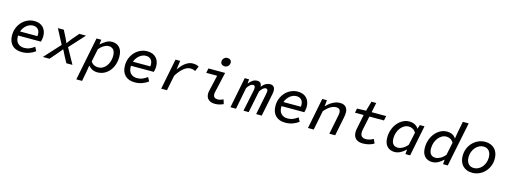

<svg xmlns="http://www.w3.org/2000/svg" viewBox="-11 -1739 7822 2957"><g transform="rotate(15 3900.0 -260.5)"><path d="M269 12Q222 12 183 -1.5Q144 -15 116.5 -42Q89 -69 74 -108.5Q59 -148 59 -201Q59 -267 82 -322Q105 -377 143.5 -417Q182 -457 232.5 -479Q283 -501 339 -501Q384 -501 419.5 -487Q455 -473 479 -447.5Q503 -422 515.5 -387.5Q528 -353 528 -312Q528 -285 523 -258Q518 -231 514 -220H150V-205Q150 -133 188.5 -96.5Q227 -60 289 -60Q336 -60 376 -77.5Q416 -95 450 -121L483 -59Q445 -29 389.5 -8.5Q334 12 269 12ZM335 -428Q309 -428 283.5 -418.5Q258 -409 235 -391Q212 -373 193 -347Q174 -321 163 -288H440Q441 -295 441.5 -301.5Q442 -308 442 -315Q442 -369 413.5 -398.5Q385 -428 335 -428Z M604 0 836 -254 713 -489H807L861 -384Q863 -380 868.5 -368Q874 -356 880.5 -342.5Q887 -329 892 -317Q897 -305 899 -301H903Q905 -305 914 -317Q923 -329 933.5 -343Q944 -357 953 -369Q962 -381 965 -384L1055 -489H1161L940 -246L1076 0H979L920 -109Q918 -113 912.5 -125Q907 -137 900 -150Q893 -163 887 -175Q881 -187 879 -192H873Q870 -187 860.5 -175.5Q851 -164 840.5 -151.5Q830 -139 820.5 -128Q811 -117 808 -113L710 0Z M1191 200 1329 -489H1404L1397 -415H1401Q1439 -450 1482.5 -475.5Q1526 -501 1576 -501Q1652 -501 1696.5 -451.5Q1741 -402 1741 -308Q1741 -241 1722 -183Q1703 -125 1667.5 -81.5Q1632 -38 1583 -13Q1534 12 1474 12Q1429 12 1392 -6.5Q1355 -25 1332 -55H1329L1312 47L1283 200ZM1467 -65Q1505 -65 1538 -83Q1571 -101 1595 -132.5Q1619 -164 1632.5 -205.5Q1646 -247 1646 -295Q1646 -361 1618 -392.5Q1590 -424 1543 -424Q1508 -424 1467.5 -401Q1427 -378 1391 -334L1349 -128Q1372 -93 1403 -79Q1434 -65 1467 -65Z M2069 12Q2022 12 1983 -1.5Q1944 -15 1916.5 -42Q1889 -69 1874 -108.5Q1859 -148 1859 -201Q1859 -267 1882 -322Q1905 -377 1943.5 -417Q1982 -457 2032.5 -479Q2083 -501 2139 -501Q2184 -501 2219.5 -487Q2255 -473 2279 -447.5Q2303 -422 2315.5 -387.5Q2328 -353 2328 -312Q2328 -285 2323 -258Q2318 -231 2314 -220H1950V-205Q1950 -133 1988.5 -96.5Q2027 -60 2089 -60Q2136 -60 2176 -77.5Q2216 -95 2250 -121L2283 -59Q2245 -29 2189.5 -8.5Q2134 12 2069 12ZM2135 -428Q2109 -428 2083.5 -418.5Q2058 -409 2035 -391Q2012 -373 1993 -347Q1974 -321 1963 -288H2240Q2241 -295 2241.5 -301.5Q2242 -308 2242 -315Q2242 -369 2213.5 -398.5Q2185 -428 2135 -428Z M2491 0 2588 -489H2663L2644 -351H2648Q2668 -382 2692.5 -409.5Q2717 -437 2744.5 -457.5Q2772 -478 2801.5 -489.5Q2831 -501 2862 -501Q2925 -501 2960 -477L2925 -397Q2907 -408 2888 -412.5Q2869 -417 2845 -417Q2791 -417 2735.5 -369.5Q2680 -322 2632 -244L2583 0Z M3346 12Q3284 12 3246 -20.5Q3208 -53 3208 -115Q3208 -138 3216 -170L3272 -415H3098L3113 -489H3379L3306 -163Q3304 -155 3303 -147.5Q3302 -140 3302 -133Q3302 -96 3321.5 -80.5Q3341 -65 3373 -65Q3395 -65 3415.5 -71.5Q3436 -78 3462 -89L3483 -19Q3451 -5 3419.5 3.5Q3388 12 3346 12ZM3344 -585Q3317 -585 3298 -600.5Q3279 -616 3279 -645Q3279 -676 3301.5 -698.5Q3324 -721 3356 -721Q3385 -721 3403 -705.5Q3421 -690 3421 -661Q3421 -629 3398.5 -607Q3376 -585 3344 -585Z M3595 0 3692 -489H3761L3756 -423H3759Q3786 -458 3818.5 -479.5Q3851 -501 3890 -501Q3959 -501 3962 -424Q3994 -465 4028 -483Q4062 -501 4096 -501Q4132 -501 4152.5 -480Q4173 -459 4173 -415Q4173 -401 4172 -389.5Q4171 -378 4167 -361L4094 0H4005L4075 -347Q4079 -366 4079 -381Q4079 -422 4048 -422Q4024 -422 4002.5 -403.5Q3981 -385 3957 -349L3886 0H3803L3875 -347Q3877 -358 3877.5 -365.5Q3878 -373 3878 -381Q3878 -422 3847 -422Q3821 -422 3799.5 -404Q3778 -386 3752 -349L3684 0Z M4469 12Q4422 12 4383 -1.5Q4344 -15 4316.5 -42Q4289 -69 4274 -108.5Q4259 -148 4259 -201Q4259 -267 4282 -322Q4305 -377 4343.5 -417Q4382 -457 4432.5 -479Q4483 -501 4539 -501Q4584 -501 4619.5 -487Q4655 -473 4679 -447.5Q4703 -422 4715.5 -387.5Q4728 -353 4728 -312Q4728 -285 4723 -258Q4718 -231 4714 -220H4350V-205Q4350 -133 4388.5 -96.5Q4427 -60 4489 -60Q4536 -60 4576 -77.5Q4616 -95 4650 -121L4683 -59Q4645 -29 4589.5 -8.5Q4534 12 4469 12ZM4535 -428Q4509 -428 4483.5 -418.5Q4458 -409 4435 -391Q4412 -373 4393 -347Q4374 -321 4363 -288H4640Q4641 -295 4641.5 -301.5Q4642 -308 4642 -315Q4642 -369 4613.5 -398.5Q4585 -428 4535 -428Z M4831 0 4928 -489H5003L4992 -393H4996Q5017 -414 5041 -433.5Q5065 -453 5092 -468Q5119 -483 5148 -492Q5177 -501 5208 -501Q5272 -501 5303 -468Q5334 -435 5334 -378Q5334 -358 5331.5 -339Q5329 -320 5325 -300L5265 0H5172L5230 -289Q5234 -307 5236.5 -322.5Q5239 -338 5239 -353Q5239 -421 5169 -421Q5124 -421 5077.5 -392.5Q5031 -364 4985 -311L4923 0Z M5708 12Q5628 12 5591.5 -27Q5555 -66 5555 -130Q5555 -146 5557 -161Q5559 -176 5563 -194L5608 -415H5470L5483 -484L5627 -489L5671 -644H5747L5715 -489H5947L5932 -415H5699L5653 -193Q5650 -179 5649 -169.5Q5648 -160 5648 -150Q5648 -105 5671 -85Q5694 -65 5733 -65Q5768 -65 5799 -75Q5830 -85 5855 -100L5884 -34Q5852 -14 5806.5 -1Q5761 12 5708 12Z M6213 12Q6138 12 6093 -36Q6048 -84 6048 -176Q6048 -242 6069 -301Q6090 -360 6126.5 -404.5Q6163 -449 6211.5 -475Q6260 -501 6315 -501Q6366 -501 6403 -481.5Q6440 -462 6460 -429H6464L6484 -489H6558L6460 0H6385L6391 -72H6387Q6349 -34 6304 -11Q6259 12 6213 12ZM6244 -65Q6280 -65 6321 -87Q6362 -109 6399 -154L6442 -358Q6419 -393 6389 -408.5Q6359 -424 6328 -424Q6289 -424 6255.5 -405Q6222 -386 6197 -353.5Q6172 -321 6157.5 -278.5Q6143 -236 6143 -189Q6143 -124 6170 -94.5Q6197 -65 6244 -65Z M6813 12Q6738 12 6693 -36Q6648 -84 6648 -176Q6648 -242 6669 -301Q6690 -360 6726.5 -404.5Q6763 -449 6811.5 -475Q6860 -501 6915 -501Q6966 -501 7001.5 -482.5Q7037 -464 7057 -432H7060L7075 -527L7111 -709H7204L7060 0H6985L6991 -72H6987Q6949 -34 6904 -11Q6859 12 6813 12ZM6844 -65Q6880 -65 6921 -87Q6962 -109 6999 -154L7041 -358Q7019 -393 6989 -408.5Q6959 -424 6928 -424Q6889 -424 6855.5 -405Q6822 -386 6797 -353.5Q6772 -321 6757.5 -278.5Q6743 -236 6743 -189Q6743 -125 6770 -95Q6797 -65 6844 -65Z M7451 12Q7402 12 7363.5 -3.5Q7325 -19 7298 -47.5Q7271 -76 7257 -115.5Q7243 -155 7243 -203Q7243 -267 7266 -322Q7289 -377 7328 -416.5Q7367 -456 7418 -478.5Q7469 -501 7525 -501Q7574 -501 7612.5 -485.5Q7651 -470 7678 -441.5Q7705 -413 7719 -373.5Q7733 -334 7733 -286Q7733 -221 7710 -166.5Q7687 -112 7648 -72Q7609 -32 7558 -10Q7507 12 7451 12ZM7458 -65Q7494 -65 7526.5 -81.5Q7559 -98 7584 -127Q7609 -156 7624 -195.5Q7639 -235 7639 -281Q7639 -348 7607 -386Q7575 -424 7518 -424Q7482 -424 7449.5 -407.5Q7417 -391 7391.5 -361.5Q7366 -332 7351 -292.5Q7336 -253 7336 -208Q7336 -141 7368.5 -103Q7401 -65 7458 -65Z"/></g></svg>

Font: Source Code Pro Medium
Style: Italic
Weight: 500
Italic angle: -11°
Monospace: yes
Designer: Paul D. Hunt, Teo Tuominen
Foundry: Adobe Systems Incorporated
Version: Version 1.050;PS 1.000;hotconv 16.6.51;makeotf.lib2.5.65220